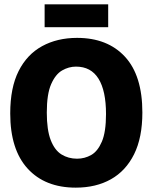

<svg xmlns="http://www.w3.org/2000/svg" viewBox="-20 -848 701 882"><path d="M328 14Q187 14 107 -73.5Q27 -161 27 -327Q27 -445 65.5 -521.5Q104 -598 173.5 -636Q243 -674 334 -674Q474 -674 554 -587.5Q634 -501 634 -331Q634 -216 596 -139.5Q558 -63 489.5 -24.5Q421 14 328 14ZM334 -119Q369 -119 399 -136Q429 -153 448 -197.5Q467 -242 467 -324Q467 -431 432.5 -486.5Q398 -542 329 -542Q296 -542 265.5 -524.5Q235 -507 215 -461.5Q195 -416 195 -331Q195 -251 213 -204.5Q231 -158 262.5 -138.5Q294 -119 334 -119ZM185 -723V-828H477V-723Z"/></svg>

Font: Bricolage Grotesque 48pt ExtraBold
Style: Regular
Weight: 800
Designer: Mathieu Triay
Foundry: Atelier Triay
Version: Version 1.000; ttfautohint (v1.8.4.7-5d5b);gftools[0.9.32]